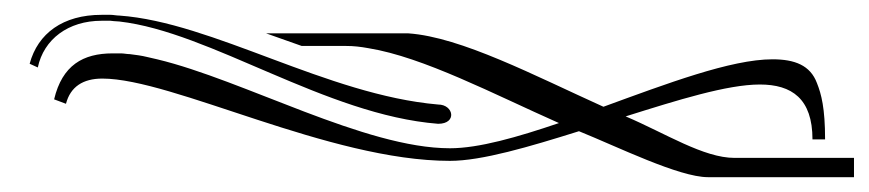

<svg xmlns="http://www.w3.org/2000/svg" viewBox="-20 -449 1172 259"><path d="M1132 -210V-236H971C929 -236 878 -269 824 -292C894 -314 961 -335 1005 -335C1048 -335 1076 -316 1076 -261H1093C1093 -303 1088 -322 1082 -337C1073 -361 1052 -369 1022 -369C966 -369 879 -336 794 -305C701 -347 602 -399 531 -404H518H339L387 -387H447C457 -387 466 -386 477 -384C551 -372 646 -322 734 -283C678 -264 626 -249 587 -249C472 -249 309 -341 192 -369C188 -370 183 -371 179 -372C171 -374 163 -375 155 -376C151 -376 147 -377 143 -377H132C92 -377 64 -361 53 -315L69 -309C75 -332 92 -343 118 -343C213 -343 424 -232 587 -232C630 -232 694 -251 761 -272C813 -251 896 -210 935 -210ZM571 -282C597 -282 592 -308 571 -308C421 -321 267 -419 141 -428C137 -428 133 -429 129 -429H117C65 -429 31 -404 20 -363L31 -358C39 -396 72 -421 117 -421H129C129 -421 137 -420 141 -420C264 -406 419 -294 571 -282Z"/></svg>

Font: FoglihtenDeH02
Style: Regular
Weight: 500
Designer: gluk (gluksza@wp.pl|www.glukfonts.pl)
Version: Version 0.68